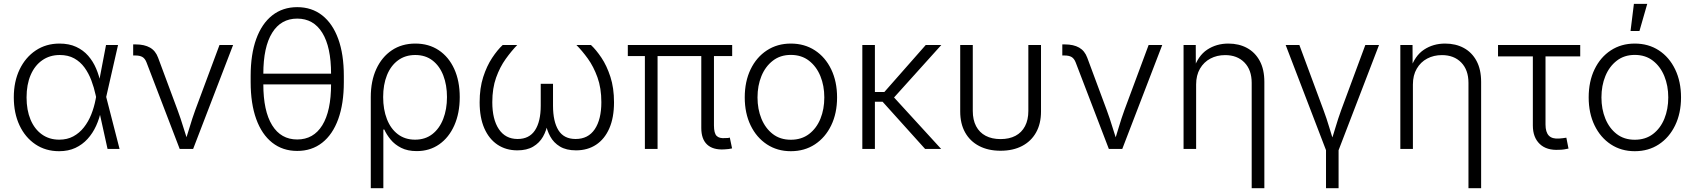

<svg xmlns="http://www.w3.org/2000/svg" viewBox="-20 -775 8818 999"><path d="M287.6 11.7Q217.3 11.7 164.1 -24.2Q110.8 -60.1 81.3 -123.3Q51.8 -186.5 51.8 -268.6Q51.8 -350.6 82 -413.6Q112.3 -476.6 166 -512.5Q219.7 -548.3 289.6 -548.3Q339.4 -548.3 376.2 -531.2Q413.1 -514.2 438.7 -484.9Q464.4 -455.6 480.2 -418.2Q496.1 -380.9 503.9 -340.3H526.4L532.2 -272L602.1 0H539.6L477.5 -281.2Q469.2 -319.8 455.3 -356.7Q441.4 -393.6 419.7 -423.6Q397.9 -453.6 366.2 -471.2Q334.5 -488.8 291 -488.8Q238.8 -488.8 199.7 -461.4Q160.6 -434.1 139.4 -384.5Q118.2 -335 118.2 -268.1Q118.2 -202.1 138.9 -152.6Q159.7 -103 198 -75.7Q236.3 -48.3 288.1 -48.3Q329.6 -48.3 361.3 -65.4Q393.1 -82.5 416.5 -112.3Q439.9 -142.1 454.8 -179.4Q469.7 -216.8 477.5 -257.8L531.7 -541H594.2L532.2 -269L526.9 -201.7H506.3Q497.6 -158.7 480 -120.1Q462.4 -81.5 435.5 -52Q408.7 -22.5 372.1 -5.4Q335.4 11.7 287.6 11.7Z M915 0 742.2 -450.7Q734.4 -470.7 720.9 -478.5Q707.5 -486.3 684.6 -486.3H672.9V-543.9H686.5Q731.4 -543.9 760.5 -527.3Q789.6 -510.7 802.7 -474.6L903.8 -202.6Q920.4 -157.7 933.8 -113.3Q947.3 -68.8 961.4 -26.4H939.5Q953.6 -68.8 966.8 -113.5Q980 -158.2 996.1 -202.6L1122.1 -541H1192.9L984.9 0Z M1526.4 10.3Q1451.2 10.3 1396.7 -32.5Q1342.3 -75.2 1313.2 -155.5Q1284.2 -235.8 1284.2 -347.7V-379.9Q1284.2 -492.2 1313.2 -572.3Q1342.3 -652.3 1396.7 -695.1Q1451.2 -737.8 1526.4 -737.8Q1602.1 -737.8 1656.5 -695.1Q1710.9 -652.3 1740 -572.3Q1769 -492.2 1769 -379.9V-347.7Q1769 -235.8 1740 -155.5Q1710.9 -75.2 1656.5 -32.5Q1602.1 10.3 1526.4 10.3ZM1526.4 -49.3Q1611.3 -49.3 1657 -123.3Q1702.6 -197.3 1702.6 -336.9V-390.6Q1702.6 -530.3 1657 -604.2Q1611.3 -678.2 1526.4 -678.2Q1441.9 -678.2 1396 -604.2Q1350.1 -530.3 1350.1 -390.6V-336.9Q1350.1 -197.3 1396 -123.3Q1441.9 -49.3 1526.4 -49.3ZM1330.1 -335.9V-391.6H1724.6V-335.9Z M1909.2 204.1V-270Q1909.2 -353.5 1938 -416Q1966.8 -478.5 2018.8 -513.4Q2070.8 -548.3 2141.1 -548.3Q2210.9 -548.3 2262.9 -513.7Q2314.9 -479 2343.5 -416.3Q2372.1 -353.5 2372.1 -269.5Q2372.1 -186.5 2344 -123Q2315.9 -59.6 2265.6 -24.2Q2215.3 11.2 2148.4 11.2Q2100.6 11.2 2067.1 -5.9Q2033.7 -22.9 2012.5 -48.8Q1991.2 -74.7 1979.5 -101.1H1974.6V204.1ZM2139.6 -48.3Q2192.4 -48.3 2229.5 -77.1Q2266.6 -106 2286.1 -156.2Q2305.7 -206.5 2305.7 -270Q2305.7 -332.5 2286.6 -382.1Q2267.6 -431.6 2230.7 -460.2Q2193.8 -488.8 2140.6 -488.8Q2088.4 -488.8 2050.8 -460.9Q2013.2 -433.1 1993.4 -383.8Q1973.6 -334.5 1973.6 -270Q1973.6 -205.6 1993.2 -155.3Q2012.7 -105 2050 -76.7Q2087.4 -48.3 2139.6 -48.3Z M2671.9 7.3Q2612.8 7.3 2568.6 -22.2Q2524.4 -51.8 2500 -107.4Q2475.6 -163.1 2475.6 -242.7Q2475.6 -316.4 2494.1 -374Q2512.7 -431.6 2540.5 -473.6Q2568.4 -515.6 2595.7 -541H2671.4Q2641.1 -509.8 2611.1 -468Q2581.1 -426.3 2561.3 -371.1Q2541.5 -315.9 2541.5 -243.2Q2541.5 -153.8 2575.7 -102.8Q2609.9 -51.8 2673.3 -51.8Q2733.9 -51.8 2763.7 -97.2Q2793.5 -142.6 2793.5 -225.1V-338.9H2857.4V-225.1Q2857.4 -142.6 2885.7 -97.2Q2914.1 -51.8 2975.1 -51.8Q3040.5 -51.8 3074.7 -102.8Q3108.9 -153.8 3108.9 -243.2Q3108.9 -316.9 3088.6 -372.8Q3068.4 -428.7 3038.6 -470Q3008.8 -511.2 2979 -541H3054.7Q3081.5 -516.1 3109.4 -474.6Q3137.2 -433.1 3156 -375.2Q3174.8 -317.4 3174.8 -242.7Q3174.8 -163.1 3150.4 -107.2Q3126 -51.3 3081.5 -22Q3037.1 7.3 2977.1 7.3Q2926.3 7.3 2893.6 -12.5Q2860.8 -32.2 2843 -64.9Q2825.2 -97.7 2817.9 -137.2H2830.6Q2823.7 -96.2 2805.2 -63.7Q2786.6 -31.2 2753.9 -12Q2721.2 7.3 2671.9 7.3Z M3747.1 2.4Q3689.5 5.4 3659.2 -22.9Q3628.9 -51.3 3628.9 -108.9V-519.5H3694.8V-122.1Q3694.8 -82 3708.7 -67.9Q3722.7 -53.7 3753.9 -56.6Q3763.7 -56.6 3768.1 -57.1Q3772.5 -57.6 3777.3 -59.1L3789.1 -2.9Q3781.2 -1 3770.5 0.5Q3759.8 2 3747.1 2.4ZM3335.4 0V-519.5H3401.4V0ZM3246.6 -483.4V-541H3789.6V-483.4Z M4094.7 11.7Q4024.4 11.7 3970.2 -23.9Q3916 -59.6 3885.5 -122.8Q3855 -186 3855 -268.1Q3855 -351.1 3885.5 -414.3Q3916 -477.5 3970.2 -512.9Q4024.4 -548.3 4094.7 -548.3Q4166 -548.3 4220.2 -512.9Q4274.4 -477.5 4304.9 -414.1Q4335.4 -350.6 4335.4 -268.1Q4335.4 -186 4304.9 -122.8Q4274.4 -59.6 4220.2 -23.9Q4166 11.7 4094.7 11.7ZM4094.7 -47.9Q4150.4 -47.9 4189.5 -77.6Q4228.5 -107.4 4248.8 -157.2Q4269 -207 4269 -268.1Q4269 -329.1 4248.5 -379.2Q4228 -429.2 4189.2 -459.2Q4150.4 -489.3 4094.7 -489.3Q4040 -489.3 4001.2 -459.2Q3962.4 -429.2 3941.9 -379.4Q3921.4 -329.6 3921.4 -268.1Q3921.4 -207 3941.9 -157.2Q3962.4 -107.4 4001 -77.6Q4039.6 -47.9 4094.7 -47.9Z M4532.2 -541V0H4466.8V-541ZM4877.9 -541 4611.8 -245.6H4505.4V-296.4H4581.5L4796.9 -541ZM4793.5 0 4568.8 -249.5 4608.4 -293.5 4877 0Z M5186 9.3Q5121.6 9.3 5074.5 -15.4Q5027.3 -40 5001.7 -85.7Q4976.1 -131.3 4976.1 -194.8V-541H5041.5V-197.8Q5041.5 -151.4 5058.8 -118.4Q5076.2 -85.4 5108.6 -68.4Q5141.1 -51.3 5186 -51.3Q5231.4 -51.3 5263.7 -68.4Q5295.9 -85.4 5313.2 -118.4Q5330.6 -151.4 5330.6 -197.8V-541H5396.5V-194.8Q5396.5 -131.3 5370.8 -85.7Q5345.2 -40 5298.1 -15.4Q5251 9.3 5186 9.3Z M5749.5 0 5576.7 -450.7Q5568.8 -470.7 5555.4 -478.5Q5542 -486.3 5519 -486.3H5507.3V-543.9H5521Q5565.9 -543.9 5595 -527.3Q5624 -510.7 5637.2 -474.6L5738.3 -202.6Q5754.9 -157.7 5768.3 -113.3Q5781.7 -68.8 5795.9 -26.4H5773.9Q5788.1 -68.8 5801.3 -113.5Q5814.5 -158.2 5830.6 -202.6L5956.5 -541H6027.3L5819.3 0Z M6203.6 -335.4V0H6138.2V-541H6201.7L6202.1 -414.6H6190.4Q6213.4 -484.9 6261.2 -516.6Q6309.1 -548.3 6371.1 -548.3Q6426.3 -548.3 6468.5 -525.4Q6510.7 -502.4 6534.7 -458Q6558.6 -413.6 6558.6 -348.6V204.1H6492.7V-343.8Q6492.7 -411.1 6455.1 -449.7Q6417.5 -488.3 6354.5 -488.3Q6312 -488.3 6277.8 -470.2Q6243.7 -452.1 6223.6 -417.7Q6203.6 -383.3 6203.6 -335.4Z M6880.9 10.3 6669.4 -541H6740.7L6866.2 -202.6Q6882.8 -158.2 6896 -113.5Q6909.2 -68.8 6923.8 -26.4H6901.4Q6916 -68.8 6929.2 -113.5Q6942.4 -158.2 6958.5 -202.6L7084 -541H7155.3L6943.4 10.3ZM6879.4 204.1V-3.9H6944.8V204.1Z M7331.5 -335.4V0H7266.1V-541H7329.6L7330.1 -414.6H7318.4Q7341.3 -484.9 7389.2 -516.6Q7437 -548.3 7499 -548.3Q7554.2 -548.3 7596.4 -525.4Q7638.7 -502.4 7662.6 -458Q7686.5 -413.6 7686.5 -348.6V204.1H7620.6V-343.8Q7620.6 -411.1 7583 -449.7Q7545.4 -488.3 7482.4 -488.3Q7439.9 -488.3 7405.8 -470.2Q7371.6 -452.1 7351.6 -417.7Q7331.5 -383.3 7331.5 -335.4Z M8091.8 4.4Q8027.3 8.3 7991.5 -25.9Q7955.6 -60.1 7955.6 -122.1V-481.4H7774.4V-541H8202.1V-481.4H8021.5V-127Q8021.5 -87.4 8038.8 -69.3Q8056.2 -51.3 8092.8 -54.2Q8100.6 -54.7 8110.8 -55.9Q8121.1 -57.1 8129.9 -58.6L8141.1 -2Q8131.3 0.5 8118.2 2.4Q8105 4.4 8091.8 4.4Z M8485.8 11.7Q8415.5 11.7 8361.3 -23.9Q8307.1 -59.6 8276.6 -122.8Q8246.1 -186 8246.1 -268.1Q8246.1 -351.1 8276.6 -414.3Q8307.1 -477.5 8361.3 -512.9Q8415.5 -548.3 8485.8 -548.3Q8557.1 -548.3 8611.3 -512.9Q8665.5 -477.5 8696 -414.1Q8726.6 -350.6 8726.6 -268.1Q8726.6 -186 8696 -122.8Q8665.5 -59.6 8611.3 -23.9Q8557.1 11.7 8485.8 11.7ZM8485.8 -47.9Q8541.5 -47.9 8580.6 -77.6Q8619.6 -107.4 8639.9 -157.2Q8660.2 -207 8660.2 -268.1Q8660.2 -329.1 8639.6 -379.2Q8619.1 -429.2 8580.3 -459.2Q8541.5 -489.3 8485.8 -489.3Q8431.2 -489.3 8392.3 -459.2Q8353.5 -429.2 8333 -379.4Q8312.5 -329.6 8312.5 -268.1Q8312.5 -207 8333 -157.2Q8353.5 -107.4 8392.1 -77.6Q8430.7 -47.9 8485.8 -47.9ZM8463.9 -613.8 8481.4 -754.9H8550.8L8510.3 -613.8Z"/></svg>

Font: Inter 17pt Light
Style: Regular
Weight: 300
Version: Version 4.001;git-66647c0bb